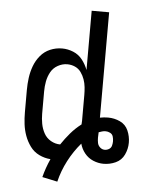

<svg xmlns="http://www.w3.org/2000/svg" viewBox="-58 -781 708 942"><g transform="rotate(5 296.5 -310.0)"><path d="M260 115Q273 61 299 11Q325 -39 361 -81Q368 -55 385 -34Q402 -13 427 -2.5Q452 8 478 8Q509 8 537.5 -5Q566 -18 579.5 -46.5Q593 -75 593 -106Q593 -137 580.5 -165.5Q568 -194 540 -207Q512 -220 481 -220Q461 -220 441 -216V-735H355V-443Q345 -470 327 -493Q309 -516 282 -527Q255 -538 227 -538Q196 -538 168 -526Q140 -514 120.5 -490.5Q101 -467 90.5 -438.5Q80 -410 76 -380Q72 -350 72 -320V-210Q72 -181 75.5 -152Q79 -123 89 -95.5Q99 -68 116.5 -44Q134 -20 161 -7Q188 6 217 8Q197 52 185 99ZM258 -68Q234 -68 212 -80.5Q190 -93 178 -115Q166 -137 161.5 -161.5Q157 -186 157 -210V-320Q157 -345 161.5 -369.5Q166 -394 178 -416Q190 -438 212.5 -450.5Q235 -463 259 -463Q279 -463 297 -455Q315 -447 326.5 -431Q338 -415 344.5 -396.5Q351 -378 353 -358.5Q355 -339 355 -320V-210Q355 -201 355 -192.5Q355 -184 354 -175Q325 -153 301.5 -125.5Q278 -98 258 -68ZM478 -61Q465 -61 455 -70Q445 -79 442.5 -91.5Q440 -104 440 -117Q440 -124 440.5 -130.5Q441 -137 441 -144Q449 -147 457.5 -149.5Q466 -152 475 -152Q486 -152 497 -146.5Q508 -141 511.5 -129.5Q515 -118 515 -106Q515 -95 512 -84Q509 -73 499 -67Q489 -61 478 -61Z"/></g></svg>

Font: Iosevka Sparkle
Style: Regular
Weight: 400
Designer: Belleve Invis
Foundry: Belleve Invis
Version: Version 4.5.0; ttfautohint (v1.8.3)